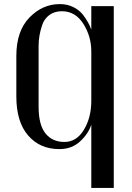

<svg xmlns="http://www.w3.org/2000/svg" viewBox="-20 -720 647 940"><path d="M537 200H427V-110Q414 -67 373 -28.5Q332 10 271 10Q175 10 117.5 -57Q60 -124 60 -247V-446Q60 -568 124 -634Q188 -700 273 -700Q309 -700 338.5 -685.5Q368 -671 386 -648Q415 -610 427 -575V-690H537ZM427 -226V-468Q427 -542 388 -603.5Q349 -665 283 -665Q246 -665 221 -646Q196 -627 186 -596Q169 -545 169 -496V-197Q169 -109 202.5 -67Q236 -25 295.5 -25Q355 -25 391 -85Q427 -145 427 -226Z"/></svg>

Font: Trochut
Style: Regular
Weight: 400
Designer: Andreu Balius
Foundry: Andreu Balius
Version: Version 1.001